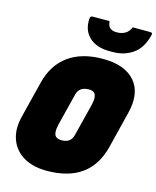

<svg xmlns="http://www.w3.org/2000/svg" viewBox="-139 -1044 943 1158"><g transform="rotate(15 333.0 -465.0)"><path d="M419 -720Q558 -720 620.5 -647Q683 -574 651 -446L594 -217Q535 20 265 20Q178 20 119.5 -15Q61 -50 38.5 -112.5Q16 -175 36 -255L93 -483Q122 -600 205.5 -660Q289 -720 419 -720ZM262 -267Q249 -210 268 -192Q281 -181 305 -181Q361 -181 374 -231L425 -434Q439 -490 419 -510Q413 -515 405 -517.5Q397 -520 386 -520Q326 -520 313 -470ZM543 -950H649Q661 -950 664 -946.5Q667 -943 664 -931Q643 -849 589.5 -812Q536 -775 465 -775H443Q364 -775 318.5 -817Q273 -859 277 -931Q278 -943 282 -946.5Q286 -950 296 -950H399Q400 -924 413.5 -910Q427 -896 457 -896Q487 -896 509 -908.5Q531 -921 543 -950Z"/></g></svg>

Font: Recursive Sn Lnr St XBk
Style: Italic
Weight: 1000
Italic angle: -15°
Version: Version 1.079;hotconv 1.0.112;makeotfexe 2.5.65598; ttfautoh